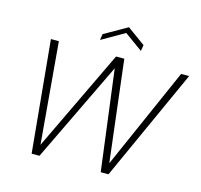

<svg xmlns="http://www.w3.org/2000/svg" viewBox="-124 -1029 1221 1165"><g transform="rotate(15 487.0 -447.0)"><path d="M172.9 0 106 -702.1H155.8L210.9 -65.9L515.1 -702.1H566.9L643.1 -65.9L923.8 -702.1H974.1L655.8 0H606.9L525.9 -630.9L222.2 0ZM658.2 -812 651.9 -773.9 538.1 -856 395 -773.9 400.9 -812 544.9 -894Z"/></g></svg>

Font: SVN-Poppins ExtraLight
Style: Italic
Weight: 200
Italic angle: -10°
Designer: Ninad Kale (Devanagari), Jonny Pinhorn (Latin)
Foundry: Indian Type Foundry
Version: Version 3.002 2017